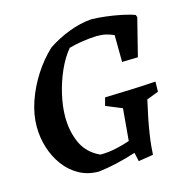

<svg xmlns="http://www.w3.org/2000/svg" viewBox="-100 -754 841 863"><g transform="rotate(-15 320.0 -322.5)"><path d="M441 13 432 -28Q336 3 256 12Q205 12 164.5 -10.5Q124 -33 96 -71Q68 -109 53 -156.5Q38 -204 38 -255Q38 -312 58.5 -371.5Q79 -431 114 -485.5Q149 -540 194 -582Q240 -613 293.5 -633.5Q347 -654 398 -658Q426 -658 464 -653.5Q502 -649 538.5 -641.5Q575 -634 598 -625L602 -614L558 -439L484 -437L483 -562Q466 -570 447.5 -574.5Q429 -579 403 -579Q369 -578 332 -572Q295 -566 273 -559Q243 -523 220.5 -472.5Q198 -422 185.5 -367Q173 -312 173 -264Q173 -196 198 -141.5Q223 -87 282 -60Q319 -60 354 -67.5Q389 -75 421 -86L434 -235L359 -266L369 -303Q438 -305 492.5 -307Q547 -309 606 -313L605 -266L550 -245Q541 -206 533 -166.5Q525 -127 520 -93Q515 -61 513 -38Q511 -15 510 2Z"/></g></svg>

Font: Labrada SemiBold
Style: Italic
Weight: 600
Italic angle: -7°
Designer: Mercedes Jáuregui
Foundry: Omnibus-Type Team
Version: Version 1.000; ttfautohint (v1.8.4.7-5d5b)